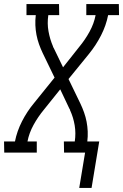

<svg xmlns="http://www.w3.org/2000/svg" viewBox="-50 -755 609 950"><path d="M342 175 371 0H267L266 -55H320Q326 -96 319.5 -135Q313 -174 297 -209L296 -210L297 -211Q296 -213 295 -214.5Q294 -216 293 -218L248 -313L167 -212Q138 -177 116 -137Q94 -97 86 -55H132V0H-29L-30 -55H24Q34 -106 59 -155Q84 -204 120 -247L220 -371L161 -493Q151 -514 143 -536.5Q135 -559 130.5 -582.5Q126 -606 125 -630.5Q124 -655 127 -680H81V-735H242L243 -680H189Q183 -639 190 -600Q197 -561 212 -526L213 -525L212 -524Q213 -522 214 -520.5Q215 -519 216 -517L262 -422L342 -523Q371 -558 393 -598Q415 -638 423 -680H377V-735H538L539 -680H485Q475 -629 450 -580Q425 -531 390 -488L289 -364L348 -242Q358 -221 366 -198.5Q374 -176 378.5 -152.5Q383 -129 384 -104.5Q385 -80 382 -55H441L403 175Z"/></svg>

Font: Iosevka Curly Slab Light
Style: Italic
Weight: 300
Italic angle: -9°
Monospace: yes
Designer: Belleve Invis
Foundry: Belleve Invis
Version: Version 22.1.2; ttfautohint (v1.8.4)